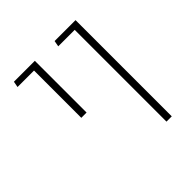

<svg xmlns="http://www.w3.org/2000/svg" viewBox="-161 -704 824 824"><g transform="rotate(-45 250.5 -292.0)"><path d="M387 0V-584H419V0ZM287 -557 292 -584H407V-557ZM140 -270V-584H172V-270ZM40 -557 45 -584H160V-557Z"/></g></svg>

Font: Noto Sans Hebrew Light
Style: Regular
Weight: 100
Version: Version 3.000